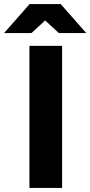

<svg xmlns="http://www.w3.org/2000/svg" viewBox="-77 -926 445 946"><path d="M68 0V-700H229V0ZM213 -763 70 -895V-906H222L348 -763ZM-57 -763 69 -906H221V-895L78 -763Z"/></svg>

Font: Figtree Light ExtraBold
Style: Regular
Weight: 800
Version: Version 2.001;gftools[0.9.30]